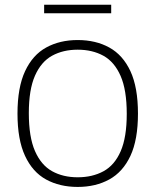

<svg xmlns="http://www.w3.org/2000/svg" viewBox="-20 -768 644 796"><path d="M302 7Q227.5 7 171.2 -23.8Q115 -54.5 83.8 -121.8Q52.5 -189 52.5 -297Q52.5 -405.5 84 -473Q115.5 -540.5 171.8 -571.2Q228 -602 302 -602Q377 -602 433.2 -571Q489.5 -540 520.8 -472.8Q552 -405.5 552 -297Q552 -189 520.8 -122Q489.5 -55 433 -24Q376.5 7 302 7ZM302 -33Q363 -33 409 -58Q455 -83 480.2 -140.8Q505.5 -198.5 505.5 -296Q505.5 -395 480 -453.2Q454.5 -511.5 408.8 -536.8Q363 -562 302 -562Q241.5 -562 196 -537Q150.5 -512 125 -454.2Q99.5 -396.5 99.5 -299Q99.5 -200 125 -141.8Q150.5 -83.5 196 -58.2Q241.5 -33 302 -33ZM163 -713V-748.5H441V-713Z"/></svg>

Font: Encode Sans SC ExtraLight
Style: Regular
Weight: 250
Designer: Multiple Designers
Foundry: Impallari Type
Version: Version 3.002